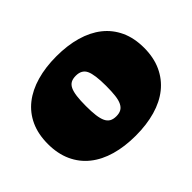

<svg xmlns="http://www.w3.org/2000/svg" viewBox="-125 -766 993 993"><g transform="rotate(-45 372.0 -269.5)"><path d="M20 -270Q20 -341.8 44.9 -396Q69.8 -450.2 116 -486.6Q162.1 -522.9 227.1 -541.5Q292 -560.1 372.1 -560.1Q452.1 -560.1 517.1 -541.5Q582 -522.9 627.9 -486.6Q673.8 -450.2 699 -396Q724.1 -341.8 724.1 -270Q724.1 -199.2 699 -144.5Q673.8 -89.8 627.9 -53Q582 -16.1 517.1 2.4Q452.1 21 372.1 21Q292 21 227.1 2.4Q162.1 -16.1 116 -53Q69.8 -89.8 44.9 -144.5Q20 -199.2 20 -270ZM297.9 -270Q297.9 -229 301.5 -200.4Q305.2 -171.9 313.5 -154.5Q321.8 -137.2 335.9 -129.2Q350.1 -121.1 372.1 -121.1Q394 -121.1 408 -129.2Q421.9 -137.2 430.4 -154.5Q439 -171.9 442.4 -200.4Q445.8 -229 445.8 -270Q445.8 -352.1 430.4 -385Q415 -418 372.1 -418Q350.1 -418 335.9 -410.4Q321.8 -402.8 313.5 -385.5Q305.2 -368.2 301.5 -339.6Q297.9 -311 297.9 -270Z"/></g></svg>

Font: Ultra
Style: Regular
Weight: 400
Designer: Astigmatic (AOETI)
Foundry: Astigmatic (AOETI)
Version: Version 1.001